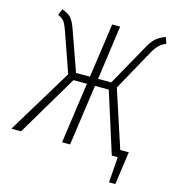

<svg xmlns="http://www.w3.org/2000/svg" viewBox="-138 -793 931 1036"><g transform="rotate(15 327.5 -275.5)"><path d="M596.2 -581.1 475.1 -361.8 580.1 -41H627.9L602.1 143.1H566.9L577.1 0H543.9L436 -339.8H358.9L311 0H266.1L314 -339.8H238.8L37.1 0H-17.1L203.1 -362.8L127.9 -578.1Q113.3 -620.1 102.3 -634.5Q91.3 -648.9 67.9 -658.2L82 -693.8Q117.2 -680.7 132.6 -663.8Q147.9 -647 164.1 -601.1L242.2 -380.9H319.8L362.8 -684.1H407.2L365.2 -380.9H439L564.9 -606Q585.9 -645.5 605.5 -663.1Q625 -680.7 660.2 -693.8L671.9 -659.2Q647 -647.9 631.1 -632.3Q615.2 -616.7 596.2 -581.1Z"/></g></svg>

Font: Fira Sans Compressed ExtraLight
Style: Italic
Weight: 250
Width: 3
Italic angle: -8°
Designer: Carrois Corporate & Edenspiekermann AG
Foundry: Carrois Corporate GbR & Edenspiekermann AG
Version: Version 4.203;PS 004.203;hotconv 1.0.88;makeotf.lib2.5.64775